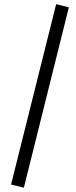

<svg xmlns="http://www.w3.org/2000/svg" viewBox="-20 -745 361 915"><path d="M93.8 149.4 32.7 134.3 247.6 -725.1 308.1 -710Z"/></svg>

Font: Elstob 14pt Medium
Style: Regular
Weight: 500
Designer: Peter S. Baker
Version: Version 1.015